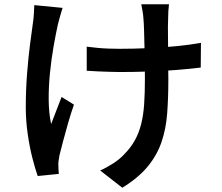

<svg xmlns="http://www.w3.org/2000/svg" viewBox="-20 -811 1040 901"><path d="M773 -791Q771 -775 770 -758.5Q769 -742 769 -725Q768 -712 768 -684.5Q768 -657 768.5 -622.5Q769 -588 769 -552.5Q769 -517 769.5 -487Q770 -457 770 -440Q770 -352 764.5 -279Q759 -206 738 -144.5Q717 -83 673.5 -30Q630 23 554 70L450 -11Q478 -23 510 -43.5Q542 -64 562 -86Q593 -117 612.5 -152Q632 -187 642.5 -229Q653 -271 656.5 -323Q660 -375 660 -441Q660 -467 659.5 -507.5Q659 -548 658 -590.5Q657 -633 656 -669Q655 -705 653 -725Q652 -743 648.5 -761Q645 -779 643 -791ZM387 -592Q411 -589 436.5 -586.5Q462 -584 488.5 -583Q515 -582 541 -582Q605 -582 674.5 -585Q744 -588 809 -594.5Q874 -601 923 -610L922 -494Q875 -488 812 -483Q749 -478 680 -475.5Q611 -473 544 -473Q522 -473 494.5 -474Q467 -475 439.5 -476Q412 -477 387 -479ZM274 -774Q268 -757 262 -735Q256 -713 252 -698Q242 -653 231.5 -593.5Q221 -534 214.5 -469Q208 -404 208.5 -342Q209 -280 220 -229Q230 -255 243.5 -290Q257 -325 269 -356L327 -320Q313 -280 300 -235Q287 -190 276.5 -150Q266 -110 259 -82Q257 -71 255 -57Q253 -43 254 -35Q254 -27 254.5 -16Q255 -5 256 5L157 15Q146 -15 132.5 -67.5Q119 -120 110 -182.5Q101 -245 101 -307Q101 -389 107 -465Q113 -541 121 -603.5Q129 -666 135 -707Q138 -727 139 -748.5Q140 -770 141 -787Z"/></svg>

Font: Noto Sans JP SemiBold
Style: Regular
Weight: 600
Designer: Ryoko NISHIZUKA  (kana, bopomofo & ideographs); Paul D. Hunt (Latin, Greek & Cyrillic); Sandoll Communications , Soo-you
Foundry: Adobe
Version: Version 2.004-H2;hotconv 1.0.118;makeotfexe 2.5.65603